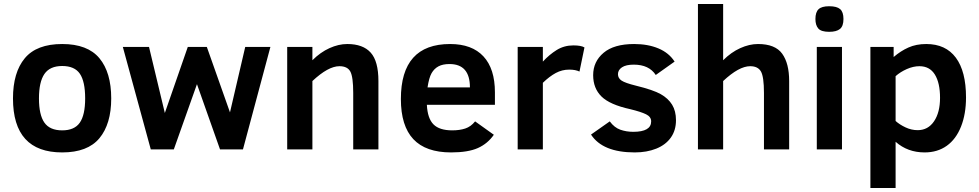

<svg xmlns="http://www.w3.org/2000/svg" viewBox="-20 -747 4895 960"><path d="M536.1 -254.9Q536.1 -127 477.1 -55.9Q418 15.1 291 15.1Q44.9 15.1 44.9 -254.9Q44.9 -384.8 104 -455.8Q163.1 -526.9 291 -526.9Q418 -526.9 477.1 -455.8Q536.1 -384.8 536.1 -254.9ZM405.8 -254.9Q405.8 -339.4 379.4 -378.2Q353 -417 291 -417Q229.5 -417 202.1 -377.2Q174.8 -337.4 174.8 -254.9Q174.8 -172.9 201.9 -134Q229 -95.2 291 -95.2Q352.1 -95.2 378.9 -133.5Q405.8 -171.9 405.8 -254.9Z M1194.8 0H1080.1L964.8 -326.2L849.1 0H733.9L594.2 -512.2H725.1L804.2 -182.1L918.9 -512.2H1014.2L1129.9 -185.1L1206.1 -512.2H1332Z M1746.1 0V-282.2Q1746.1 -362.3 1731.7 -389.2Q1717.3 -416 1677.2 -416Q1621.1 -416 1542 -341.8V0H1416V-512.2H1542V-445.8Q1582 -485.8 1627.4 -506.3Q1672.9 -526.9 1716.3 -526.9Q1794.9 -526.9 1833.5 -483.9Q1872.1 -440.9 1872.1 -341.8V0Z M2114.3 -223.1Q2117.7 -154.8 2147.5 -125Q2177.2 -95.2 2241.2 -95.2Q2278.3 -95.2 2306.4 -104.5Q2334.5 -113.8 2355.5 -140.1L2449.2 -73.2Q2418.5 -28.8 2369.4 -6.8Q2320.3 15.1 2235.4 15.1Q2108.9 15.1 2046.6 -51.3Q1984.4 -117.7 1984.4 -252Q1984.4 -526.9 2230.5 -526.9Q2339.8 -526.9 2397.2 -465.1Q2454.6 -403.3 2454.6 -285.2V-223.1ZM2329.6 -310.1Q2329.6 -426.8 2227.5 -426.8Q2193.8 -426.8 2172.4 -415.3Q2150.9 -403.8 2137.9 -381.1Q2125 -358.4 2117.7 -310.1Z M2877.4 -389.2Q2857.9 -398.9 2825.7 -398.9Q2790.5 -398.9 2759 -382.1Q2727.5 -365.2 2694.3 -333V0H2568.4V-512.2H2694.3V-439Q2726.6 -474.1 2763.7 -497.1Q2800.8 -520 2846.7 -520Q2885.7 -520 2902.3 -509.8Z M3359.9 -146Q3359.9 -95.2 3334.2 -59.1Q3308.6 -22.9 3261.5 -3.9Q3214.4 15.1 3153.8 15.1Q2993.2 15.1 2935.1 -74.2L3028.8 -140.1Q3051.8 -108.9 3081.8 -98.4Q3111.8 -87.9 3146 -87.9Q3235.8 -87.9 3235.8 -140.1Q3235.8 -163.1 3210.4 -175.5Q3185.1 -188 3130.9 -201.2Q3028.8 -223.6 2987.3 -264.6Q2945.8 -305.7 2945.8 -371.1Q2945.8 -439 2997.8 -482.9Q3049.8 -526.9 3150.9 -526.9Q3219.7 -526.9 3272.2 -504.9Q3324.7 -482.9 3353 -439L3258.8 -372.1Q3225.1 -423.8 3148.9 -423.8Q3109.9 -423.8 3089.8 -410.4Q3069.8 -397 3069.8 -376Q3069.8 -356 3087.9 -344Q3106 -332 3159.2 -318.8Q3246.6 -297.4 3283.9 -276.1Q3321.3 -254.9 3340.6 -223.4Q3359.9 -191.9 3359.9 -146Z M3799.8 0V-282.2Q3799.8 -363.3 3784.7 -389.6Q3769.5 -416 3731 -416Q3674.8 -416 3595.7 -341.8V0H3469.7V-727.1H3595.7V-445.8Q3635.7 -485.8 3681.2 -506.3Q3726.6 -526.9 3770 -526.9Q3856 -526.9 3890.9 -478.5Q3925.8 -430.2 3925.8 -341.8V0Z M4197.3 -651.9Q4197.3 -616.2 4179.7 -602.1Q4162.1 -587.9 4126 -587.9Q4085.9 -587.9 4071.5 -604.5Q4057.1 -621.1 4057.1 -651.9Q4057.1 -686 4072.8 -700.9Q4088.4 -715.8 4126 -715.8Q4164.1 -715.8 4180.7 -701.4Q4197.3 -687 4197.3 -651.9ZM4064 0V-512.2H4189.9V0Z M4810.1 -259.8Q4810.1 -177.2 4785.2 -114.3Q4760.3 -51.3 4713.9 -18.1Q4667.5 15.1 4603 15.1Q4518.1 15.1 4458 -38.1V192.9H4332V-512.2H4448.2V-461.9Q4483.4 -492.2 4522.2 -509.5Q4561 -526.9 4611.3 -526.9Q4708.5 -526.9 4759.3 -458.5Q4810.1 -390.1 4810.1 -259.8ZM4680.2 -257.8Q4680.2 -332.5 4654.3 -374.3Q4628.4 -416 4577.1 -416Q4546.4 -416 4513.9 -401.6Q4481.4 -387.2 4458 -366.2V-142.1Q4478 -124 4507.6 -110.1Q4537.1 -96.2 4568.4 -96.2Q4620.1 -96.2 4650.1 -140.4Q4680.2 -184.6 4680.2 -257.8Z"/></svg>

Font: Clear Sans
Style: Bold
Weight: 700
Foundry: Intel Corporation
Version: Version 1.00